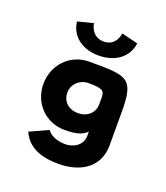

<svg xmlns="http://www.w3.org/2000/svg" viewBox="-77 -312 390 452"><g transform="rotate(20 118.5 -86.0)"><path d="M217 -82C217 -167 200 -167 105 -167C56 -167 21 -128 21 -81C21 -34 56 4 105 4C128 4 148 1 160 -12V-2C160 25 135 35 118 35C93 35 78 25 72 16L26 37C43 76 83 84 118 84C175 84 217 56 217 2ZM81 -81C81 -103 99 -119 121 -119C156 -119 160 -114 161 -100V-81C161 -59 144 -44 121 -44C97 -44 81 -59 81 -81ZM155 -256C155 -256 152 -223 120 -223C88 -223 84 -256 84 -256L45 -246C49 -212 77 -188 120 -188C163 -188 192 -212 196 -246Z"/></g></svg>

Font: Hussar Tani
Style: Dwa
Weight: 700
Foundry: Cannot Into Space Fonts
Version: Version 0.92